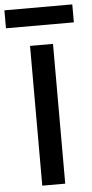

<svg xmlns="http://www.w3.org/2000/svg" viewBox="-96 -923 459 958"><g transform="rotate(-5 134.0 -444.0)"><path d="M-36 -888H304V-798H-36ZM76 0V-700H191V0Z"/></g></svg>

Font: Outfit Medium
Style: Regular
Weight: 500
Designer: Rodrigo Fuenzalida
Foundry: fragTYPE
Version: Version 1.100; ttfautohint (v1.8.4.7-5d5b);gftools[0.9.27]